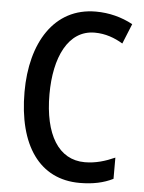

<svg xmlns="http://www.w3.org/2000/svg" viewBox="-53 -767 615 820"><g transform="rotate(5 255.0 -357.5)"><path d="M328 -635C374 -635 414 -620 449 -599L484 -685C436 -711 382 -725 325 -725C146 -725 51 -567 51 -357C51 -128 147 10 319 10C376 10 422 0 462 -20V-111C422 -93 380 -80 333 -80C221 -80 158 -183 158 -356C158 -514 214 -635 328 -635Z"/></g></svg>

Font: Noto Sans Lao Looped Condensed Medium
Style: Regular
Weight: 500
Width: 3
Designer: Mark Frömberg, Ben Mitchell
Foundry: The Fontpad Ltd
Version: Version 1.002